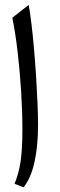

<svg xmlns="http://www.w3.org/2000/svg" viewBox="-20 -763 248 791"><path d="M98.1 -742.7Q104 -711.9 109.6 -664.8Q115.2 -617.7 120.1 -561.8Q125 -505.9 128.7 -448.5Q132.3 -391.1 134.5 -339.1Q136.7 -287.1 136.7 -248Q136.7 -159.7 121.8 -94Q106.9 -28.3 77.1 8.8L40 -5.9Q57.6 -48.3 64.9 -98.6Q72.3 -148.9 72.3 -230Q72.3 -302.7 67.1 -385.7Q62 -468.8 52.7 -548.3Q43.5 -627.9 30.8 -689.9Z"/></svg>

Font: Pinar-DS1-FD Regular
Style: Regular
Weight: 400
Designer: Amin Abedi
Version: Version 3.000